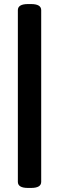

<svg xmlns="http://www.w3.org/2000/svg" viewBox="-20 -788 290 946"><path d="M118 138Q68 138 68 108V-738Q68 -768 118 -768H133Q183 -768 183 -738V108Q183 138 133 138Z"/></svg>

Font: Asap
Style: Regular
Weight: 400
Designer: Pablo Cosgaya
Foundry: Omnibus-Type
Version: Version 3.001